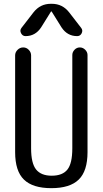

<svg xmlns="http://www.w3.org/2000/svg" viewBox="-20 -980 540 1010"><path d="M59.6 -179.7V-688.5Q59.6 -705.1 72.3 -717.8Q85 -730.5 102.1 -730.5Q119.1 -730.5 131.3 -717.8Q143.6 -705.1 143.6 -688.5V-200.2Q143.6 -121.1 169.9 -88.4Q196.3 -55.7 252 -55.7Q308.6 -55.7 334.5 -87.9Q360.4 -120.1 360.4 -200.2V-690.4Q360.4 -706.1 372.1 -718.3Q383.8 -730.5 399.9 -730.5Q416 -730.5 428.2 -718.3Q440.4 -706.1 440.4 -690.4V-179.7Q440.4 -80.1 394 -35.2Q347.7 9.8 250 9.8Q152.3 9.8 106 -35.2Q59.6 -80.1 59.6 -179.7ZM252.9 -960Q308.6 -960 343.8 -915L407.2 -833Q417 -820.3 409.7 -805.2Q402.3 -790 385.7 -790Q334 -790 303.7 -835.9L252 -918.9Q252 -919.9 250 -919.9Q248 -919.9 248 -918.9L196.3 -835.9Q166 -790 114.3 -790Q98.6 -790 90.8 -805.2Q83 -820.3 92.8 -833L156.2 -915Q191.4 -960 247.1 -960Z"/></svg>

Font: Rounded Mgen+ 1mn regular
Style: Regular
Weight: 400
Designer: [Source Han Sans]
Ryoko NISHIZUKA  (kana & ideographs); Paul D. Hunt (Latin, Greek & Cyrillic); Wenlong ZHANG  (bopomofo
Version: Version 1.059.20150602